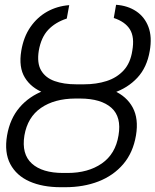

<svg xmlns="http://www.w3.org/2000/svg" viewBox="-20 -780 656 810"><path d="M305.7 -420.9H328.1Q405.3 -421.4 460 -397.5Q514.6 -373.5 540 -326.2Q565.4 -278.8 553.7 -209Q541.5 -136.2 500 -87.6Q458.5 -39.1 395.5 -14.6Q332.5 9.8 254.9 9.8H236.3Q159.7 9.8 104.5 -14.6Q49.3 -39.1 23.4 -87.9Q-2.4 -136.7 9.8 -208.5Q22 -279.3 62.5 -326.7Q103 -374 165.5 -397.7Q228 -421.4 305.7 -420.9ZM318.8 -364.3H297.4Q209.5 -363.8 152.8 -324.7Q96.2 -285.6 83 -208.5Q70.3 -129.9 114.3 -90.1Q158.2 -50.3 246.1 -50.3H265.1Q351.6 -50.3 409.4 -90.3Q467.3 -130.4 480 -209Q493.2 -286.6 450 -325.2Q406.7 -363.8 318.8 -364.3ZM334.5 -424.3Q386.7 -424.3 429.9 -438.2Q473.1 -452.1 501.7 -483.2Q530.3 -514.2 538.1 -565.9Q548.3 -623.5 528.1 -656Q507.8 -688.5 460 -704.1L469.7 -759.8Q519 -756.3 554.7 -732.4Q590.3 -708.5 606.2 -666.5Q622.1 -624.5 611.8 -565.4Q600.1 -495.6 559.3 -451.9Q518.6 -408.2 457.8 -387.9Q397 -367.7 324.7 -367.7H292Q220.2 -367.7 166 -388.2Q111.8 -408.7 85 -452.4Q58.1 -496.1 69.8 -565.9Q79.6 -624.5 108.4 -666Q137.2 -707.5 179.2 -731Q221.2 -754.4 272 -758.3L261.7 -701.7Q213.4 -686 183.3 -654.1Q153.3 -622.1 143.6 -565.9Q135.3 -513.7 153.6 -482.7Q171.9 -451.7 210.4 -438Q249 -424.3 301.3 -424.3Z"/></svg>

Font: Inter 28pt Light
Style: Italic
Weight: 300
Italic angle: -9.3988°
Designer: Rasmus Andersson
Foundry: rsms
Version: Version 4.001;git-66647c0bb